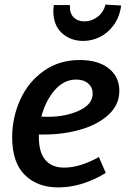

<svg xmlns="http://www.w3.org/2000/svg" viewBox="-20 -804 553 835"><path d="M149 -219V-209Q149 -141 177.5 -108Q206 -75 259 -75Q327 -75 410 -121L440 -52Q337 11 233 11Q143 11 88 -43Q33 -97 33 -207Q33 -294 68.5 -371.5Q104 -449 171 -496Q238 -543 327 -543Q407 -543 453 -506.5Q499 -470 499 -409Q499 -349 453 -306Q407 -263 332 -241Q257 -219 172 -219ZM160 -297Q170 -296 189 -296Q265 -296 324 -323Q383 -350 383 -397Q383 -424 363.5 -441Q344 -458 311 -458Q258 -458 218 -412Q178 -366 160 -297ZM212 -755Q212 -764 214 -782H284Q282 -747 300 -729Q318 -711 346 -711Q378 -711 404 -730.5Q430 -750 439 -784L507 -780Q500 -730 474.5 -695Q449 -660 414 -643Q379 -626 342 -626Q287 -626 249.5 -660Q212 -694 212 -755Z"/></svg>

Font: Bitter Pro SemiBold
Style: Italic
Weight: 600
Italic angle: -9°
Designer: Sol Matas, and Bitter project Authors
Foundry: Sol Matas
Version: Version 1.010